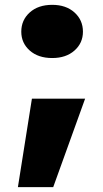

<svg xmlns="http://www.w3.org/2000/svg" viewBox="-20 -613 425 794"><path d="M323 -482Q323 -435 288 -404Q253 -373 196 -373Q138 -373 103 -404Q68 -435 68 -482Q68 -530 103 -561.5Q138 -593 196 -593Q253 -593 288 -561.5Q323 -530 323 -482ZM54 161 112 -205H332L200 161Z"/></svg>

Font: Poppins Black
Style: Regular
Weight: 900
Designer: Ninad Kale (Devanagari), Jonny Pinhorn (Latin)
Foundry: Indian Type Foundry
Version: Version 3.200;PS 1.000;hotconv 16.6.54;makeotf.lib2.5.65590